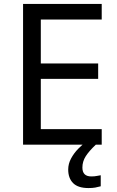

<svg xmlns="http://www.w3.org/2000/svg" viewBox="-20 -734 596 974"><path d="M496 0H97V-714H496V-635H187V-412H478V-334H187V-79H496ZM398 116Q398 161 443 161Q460 161 471.5 158.5Q483 156 491 155V211Q477 215 463 217.5Q449 220 429 220Q376 220 351 195Q326 170 326 126Q326 97 340.5 70Q355 43 376.5 21Q398 -1 418 -15L466 0Q432 32 415 58.5Q398 85 398 116Z"/></svg>

Font: Noto Sans Manichaean
Style: Regular
Weight: 400
Designer: Monotype Design Team
Foundry: Monotype Imaging Inc.
Version: Version 2.005; ttfautohint (v1.8.4.7-5d5b)